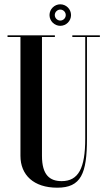

<svg xmlns="http://www.w3.org/2000/svg" viewBox="-20 -864 494 892"><path d="M260 -744C287.5 -744 310 -766.5 310 -794C310 -821.5 287.5 -844 260 -844C233 -844 210 -821.5 210 -794C210 -766.5 233 -744 260 -744ZM260 -819.5C274 -819.5 285.5 -808 285.5 -794C285.5 -780 274 -768.5 260 -768.5C246.5 -768.5 234.5 -780 234.5 -794C234.5 -808 246.5 -819.5 260 -819.5ZM444 -700H316V-692H376V-219.5C376 -82 344 -22.5 266.5 -22.5C211.5 -22.5 175 -50.5 175 -140V-692H235V-700H15V-692H75V-140C75 -51 136.5 8 246 8C356.5 8 384 -57.5 384 -219.5V-692H444Z"/></svg>

Font: Picaflor 48 pt
Style: Regular
Weight: 400
Designer: Ariel Martín Pérez
Foundry: Tunera Type Foundry
Version: Version 1.000;hotconv 1.0.109;makeotfexe 2.5.65596